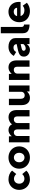

<svg xmlns="http://www.w3.org/2000/svg" viewBox="2056 -2836 791 4944"><g transform="rotate(-90 2452.0 -364.5)"><path d="M34 -266Q34 -343.8 69 -406.9Q104 -470 166.1 -506Q228.2 -542 304.6 -542Q376.4 -542 435.7 -517.4Q495 -492.8 529.8 -448L441 -342Q420 -368 387.7 -384.5Q355.4 -401 319.4 -401Q282.6 -401 254 -383.8Q225.4 -366.6 209.3 -335.8Q193.2 -305 193.2 -266.6Q193.2 -228.6 209.1 -197.8Q225 -167 254.1 -149.3Q283.2 -131.6 319.8 -131.6Q356.8 -131.6 387.1 -146.4Q417.4 -161.2 441 -188.8L529.2 -82.2Q494.4 -39.6 434 -14.8Q373.6 10 304.6 10Q228.2 10 166.1 -26Q104 -62 69 -125.1Q34 -188.2 34 -266Z M580 -266Q580 -344.6 617.1 -407.5Q654.2 -470.4 720 -506.2Q785.8 -542 867.5 -542Q948.8 -542 1014.3 -506.2Q1079.8 -470.4 1116.9 -407.3Q1154 -344.2 1154 -266Q1154 -187.8 1116.9 -124.7Q1079.8 -61.6 1014.3 -25.8Q948.8 10 867.8 10Q785.7 10 719.9 -25.8Q654.2 -61.6 617.1 -124.3Q580 -187.1 580 -266ZM989 -266Q989 -305.6 973.6 -336.7Q958.2 -367.8 930.5 -385.4Q902.8 -403 867.8 -403Q832.2 -403 804.3 -385.4Q776.4 -367.8 760.7 -336.7Q745 -305.6 745 -266Q745 -226.9 760.7 -195.8Q776.4 -164.8 804.4 -147.2Q832.4 -129.6 867.7 -129.6Q902.8 -129.6 930.5 -147.1Q958.1 -164.5 973.6 -195.8Q989 -227 989 -266Z M1258 -531H1412.4L1417.2 -423.8H1395.8Q1411.2 -457.2 1438.9 -484Q1466.6 -510.8 1500.8 -526Q1535 -541.2 1568.4 -541.2Q1631 -541.2 1672.1 -512.9Q1713.2 -484.6 1733.6 -420L1708.6 -422.2L1716.2 -437.4Q1741.2 -484.6 1793.5 -512.9Q1845.8 -541.2 1899.2 -541.2Q1993.8 -541.2 2041.8 -486.1Q2089.8 -431 2089.8 -324V0H1926.4V-311.4Q1926.4 -358 1906.6 -381.1Q1886.8 -404.2 1848.4 -404.2Q1821.6 -404.2 1800.4 -392.8Q1779.2 -381.4 1767.1 -361.3Q1755 -341.2 1755 -316.4V0H1591.6V-312.2Q1591.6 -356.8 1571.4 -380.5Q1551.2 -404.2 1514.4 -404.2Q1487.6 -404.2 1466.6 -392.8Q1445.6 -381.4 1433.5 -361.5Q1421.4 -341.6 1421.4 -317.2V0H1258Z M2216.8 -203.4V-531H2379.8V-224.8Q2379.8 -177.4 2402.7 -150.9Q2425.6 -124.4 2466.8 -124.4Q2494 -124.4 2515.3 -135.8Q2536.6 -147.2 2548.5 -167.7Q2560.4 -188.2 2560.4 -213.8V-531H2723.4V0H2570.6L2563.4 -108.8L2593.4 -120.8Q2576.6 -63.8 2523.2 -26.6Q2469.8 10.6 2403.8 10.6Q2315.6 10.6 2266.2 -45.8Q2216.8 -102.2 2216.8 -203.4Z M2865.8 -531H3019.8L3025.8 -411L2992.8 -399Q3003.4 -435.4 3032.1 -468.6Q3060.8 -501.8 3101.3 -521.9Q3141.8 -542 3184.6 -542Q3274.6 -542 3321.7 -487Q3368.8 -432 3368.8 -326V0H3205.8V-313Q3205.8 -360 3185.2 -383.3Q3164.6 -406.6 3124.8 -405.4Q3097.2 -405.4 3075.3 -394Q3053.4 -382.6 3041.1 -362.5Q3028.8 -342.4 3028.8 -318V0H2947.8H2865.8Z M3699.8 -413.4Q3660.2 -413.4 3632.8 -398.1Q3605.4 -382.8 3584.6 -344.4L3483.8 -405.4Q3523 -473 3581.8 -507.5Q3640.6 -542 3719.4 -542Q3787.2 -542 3837.6 -520.5Q3888 -499 3916 -456.5Q3944 -414 3944 -352.8V0H3788.2V-325.8Q3788.2 -367.2 3764.5 -390.3Q3740.8 -413.4 3699.8 -413.4ZM3465.2 -143Q3465.2 -197.6 3491.2 -229.3Q3517.2 -261 3565.3 -278.2Q3613.4 -295.4 3701.2 -313L3865.2 -346.2L3856.2 -243.8L3706.2 -210.6Q3676.2 -204.6 3657.4 -197.7Q3638.6 -190.8 3627.4 -179.1Q3616.2 -167.4 3616.2 -150.4Q3616.2 -128 3633.4 -113.4Q3650.6 -98.8 3677.2 -98.8Q3716 -98.8 3749.3 -120.6Q3782.6 -142.4 3799.6 -177.6L3824 -135.4Q3795.6 -64.4 3748.1 -27.2Q3700.6 10 3643.2 10Q3593.2 10 3552.5 -9.7Q3511.8 -29.4 3488.5 -64.2Q3465.2 -99 3465.2 -143Z M4067.6 -740H4230.6V-199.8Q4230.6 -169.6 4249.3 -155.5Q4268 -141.4 4292.6 -142V0Q4193.4 0 4130.5 -37.9Q4067.6 -75.8 4067.6 -174Z M4352 -263.6Q4352 -343.4 4386.8 -406.9Q4421.6 -470.4 4483.2 -506.4Q4544.8 -542.4 4621.8 -542.4Q4694.8 -542.4 4753.1 -507.4Q4811.4 -472.4 4843.3 -411.4Q4875.2 -350.4 4873.6 -273.6L4872.6 -230.8H4449.6L4426.6 -320.6H4740.4L4723 -301.8V-322.2Q4721.8 -346.4 4708.8 -365.7Q4695.8 -385 4673.7 -395.8Q4651.6 -406.6 4624.2 -406.6Q4585.2 -406.6 4558.4 -391.2Q4531.6 -375.8 4517.7 -346.8Q4503.8 -317.8 4503.8 -276Q4503.8 -232.8 4522.3 -200.4Q4540.8 -168 4575.9 -150Q4611 -132 4660 -132Q4694 -132 4720.3 -141.6Q4746.6 -151.2 4776.2 -175.2L4852.8 -67.4Q4805.6 -28.4 4752 -9.2Q4698.4 10 4642.2 10Q4555 10 4489.1 -24.9Q4423.2 -59.8 4387.6 -122Q4352 -184.2 4352 -263.6Z"/></g></svg>

Font: Easer Grotesk Variable
Style: Regular
Weight: 400
Designer: Boardeaser, Bonnie Shaver-Troup, Thomas Jockin
Foundry: Lexend
Version: Version 1.001;Glyphs 3.1.2 (3151)